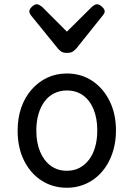

<svg xmlns="http://www.w3.org/2000/svg" viewBox="-20 -865 629 904"><path d="M295 19Q228 19 175.5 -15Q123 -49 93 -109.5Q63 -170 63 -250Q63 -309 80 -358Q97 -407 128.5 -443Q160 -479 202 -499Q244 -519 295 -519Q362 -519 414 -484.5Q466 -450 496 -389.5Q526 -329 526 -251Q526 -204 515 -163Q504 -122 483.5 -88.5Q463 -55 434.5 -31Q406 -7 370.5 6Q335 19 295 19ZM295 -61Q328 -61 354 -74.5Q380 -88 399 -113Q418 -138 428 -173Q438 -208 438 -251Q438 -308 420.5 -350.5Q403 -393 371 -416Q339 -439 295 -439Q263 -439 236 -426Q209 -413 190 -387.5Q171 -362 161 -327.5Q151 -293 151 -250Q151 -193 169 -150.5Q187 -108 219 -84.5Q251 -61 295 -61ZM438 -845Q447 -845 460 -833.5Q473 -822 473 -811Q473 -809 472 -805.5Q471 -802 466 -795L339 -636Q333 -630 324 -623Q315 -616 295 -616Q276 -616 267 -623Q258 -630 253 -636L124 -795Q120 -802 119 -805.5Q118 -809 118 -811Q118 -822 130.5 -833.5Q143 -845 153 -845Q159 -845 165 -841.5Q171 -838 178 -833L295 -716L413 -833Q419 -838 425 -841.5Q431 -845 438 -845Z"/></svg>

Font: Playwrite IT Trad
Style: Regular
Weight: 400
Designer: Veronika Burian, José Scaglione
Foundry: TypeTogether
Version: Version 1.002